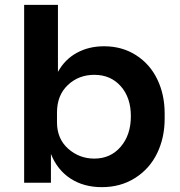

<svg xmlns="http://www.w3.org/2000/svg" viewBox="-20 -750 739 788"><path d="M397.9 18.1Q323.7 18.1 269.5 -17.1Q215.3 -52.2 189 -118.2V0H79.1V-730H217.8V-455.1Q246.6 -506.8 295.7 -533.4Q344.7 -560.1 407.2 -560.1Q481 -560.1 538.1 -523.7Q595.2 -487.3 625.5 -424.6Q655.8 -361.8 655.8 -284.2V-263.2Q655.8 -184.6 624.8 -120.8Q593.8 -57.1 534.4 -19.5Q475.1 18.1 397.9 18.1ZM367.2 -99.1Q433.6 -99.1 475.3 -147.7Q517.1 -196.3 517.1 -272.9Q517.1 -349.6 475.6 -396.2Q434.1 -442.9 367.2 -442.9Q302.7 -442.9 258.3 -400.9Q213.9 -358.9 213.9 -288.1V-248Q213.9 -180.7 259.5 -139.9Q305.2 -99.1 367.2 -99.1Z"/></svg>

Font: Sora SemiBold
Style: Regular
Weight: 600
Designer: Jonathan Barnbrook, Julián Moncada
Foundry: Barnbrook Fonts
Version: Version 2.000